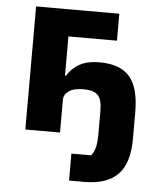

<svg xmlns="http://www.w3.org/2000/svg" viewBox="-52 -570 678 816"><g transform="rotate(5 287.0 -162.5)"><path d="M273 200V85H357Q369 71 374.5 50Q380 29 380 -11V-106Q380 -156 361.5 -174Q343 -192 301 -192Q259 -192 238 -177Q217 -162 217 -139V0H69V-525H424V-410H217V-243H222Q240 -275 273.5 -293.5Q307 -312 358 -312Q447 -312 487.5 -265Q528 -218 528 -113V1Q528 104 481 152Q434 200 338 200Z"/></g></svg>

Font: IBM Plex Sans
Style: Regular
Weight: 400
Designer: Mike Abbink, Paul van der Laan, Pieter van Rosmalen
Foundry: Bold Monday
Version: Version 3.201